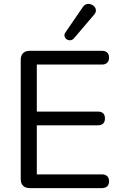

<svg xmlns="http://www.w3.org/2000/svg" viewBox="-20 -966 624 986"><path d="M133 0Q110.5 0 98.5 -12Q86.5 -24 86.5 -46.5V-658.5Q86.5 -681 98.5 -693Q110.5 -705 133 -705H503.5Q521 -705 530.5 -696Q540 -687 540 -670.5Q540 -653 530.5 -643.8Q521 -634.5 503.5 -634.5H169V-393H482.5Q500.5 -393 509.8 -384Q519 -375 519 -358Q519 -340.5 509.8 -331.5Q500.5 -322.5 482.5 -322.5H169V-70.5H503.5Q521 -70.5 530.5 -61.5Q540 -52.5 540 -35.5Q540 -18 530.5 -9Q521 0 503.5 0ZM360 -769.5Q351.5 -760 341 -759.2Q330.5 -758.5 322.2 -764.2Q314 -770 311.5 -779.5Q309 -789 316 -799.5L404.5 -928.5Q413 -941.5 424.5 -944.5Q436 -947.5 447 -943.8Q458 -940 465 -931.8Q472 -923.5 472.5 -912.8Q473 -902 463.5 -891Z"/></svg>

Font: Nunito ExtraLight
Style: Regular
Weight: 200
Designer: Vernon Adams
Foundry: Vernon Adams
Version: Version 3.602;April 4, 2023;FontCreator 14.0.0.2856 64-bit